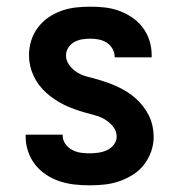

<svg xmlns="http://www.w3.org/2000/svg" viewBox="-20 -548 540 576"><path d="M249 8Q226 8 203.5 5.5Q181 3 159.5 -4Q138 -11 119 -23.5Q100 -36 86 -53.5Q72 -71 64.5 -93Q57 -115 57 -137V-144H168V-142Q168 -128 176 -116.5Q184 -105 196 -98.5Q208 -92 221.5 -90Q235 -88 249 -88Q262 -88 275.5 -90Q289 -92 301 -97.5Q313 -103 321.5 -114Q330 -125 330 -138Q330 -155 319.5 -168Q309 -181 295 -189.5Q281 -198 265.5 -202Q250 -206 234.5 -210.5Q219 -215 203.5 -220.5Q188 -226 173.5 -233Q159 -240 145.5 -249Q132 -258 120 -268.5Q108 -279 98 -292Q88 -305 81 -320Q74 -335 70.5 -350.5Q67 -366 67 -382Q67 -405 73.5 -426Q80 -447 93.5 -465Q107 -483 125 -495.5Q143 -508 164 -515.5Q185 -523 207 -525.5Q229 -528 251 -528Q273 -528 295 -525.5Q317 -523 337.5 -515.5Q358 -508 376.5 -495.5Q395 -483 408.5 -465Q422 -447 428.5 -426Q435 -405 435 -383V-376H324V-378Q324 -391 317 -402.5Q310 -414 299.5 -420.5Q289 -427 276.5 -429.5Q264 -432 251 -432Q239 -432 226.5 -430Q214 -428 203 -422Q192 -416 185 -405Q178 -394 178 -382Q178 -366 188 -352.5Q198 -339 212 -330.5Q226 -322 242 -318Q258 -314 273.5 -309.5Q289 -305 304.5 -299.5Q320 -294 334.5 -287Q349 -280 362.5 -271.5Q376 -263 388 -252Q400 -241 410 -228Q420 -215 427 -200.5Q434 -186 437.5 -170Q441 -154 441 -138Q441 -115 433.5 -93.5Q426 -72 412 -54Q398 -36 379 -24Q360 -12 338.5 -4.5Q317 3 294.5 5.5Q272 8 249 8Z"/></svg>

Font: Iosevka Term
Style: Bold
Weight: 700
Monospace: yes
Designer: Belleve Invis
Foundry: Belleve Invis
Version: Version 30.0.1